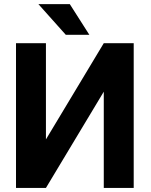

<svg xmlns="http://www.w3.org/2000/svg" viewBox="-20 -923 740 943"><path d="M205.6 -238.3 489.7 -710.9H636.7V0H489.7V-472.7L205.6 0H58.6V-710.9H205.6ZM322.8 -902.8 418.9 -752H303.2L168.5 -902.8Z"/></svg>

Font: RobotoDEMO
Style: Regular
Weight: 400
Designer: Christian Robertson
Foundry: Google
Version: Version 2.136